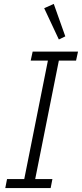

<svg xmlns="http://www.w3.org/2000/svg" viewBox="-20 -962 419 982"><path d="M7 0 16 -46H104L225 -652H137L147 -698H379L369 -652H281L160 -46H248L239 0ZM206 -920 255 -942 314 -776 281 -760Z"/></svg>

Font: IBM Plex Sans Cond Light
Style: Italic
Weight: 300
Width: 3
Italic angle: -11°
Designer: Mike Abbink, Paul van der Laan, Pieter van Rosmalen
Foundry: Bold Monday
Version: Version 1.3